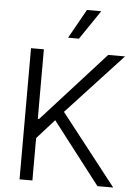

<svg xmlns="http://www.w3.org/2000/svg" viewBox="-61 -984 732 1031"><g transform="rotate(5 304.5 -469.0)"><path d="M84 -707H153.3V-332H160.2L500 -707H590.8L290 -381.8L588.9 0H503.9L247.1 -333L153.3 -228.5V0H84ZM365.2 -937.5H442.4L335.9 -780.3H277.3Z"/></g></svg>

Font: Pretendard JP Light
Style: Regular
Weight: 300
Designer: Base glyphs from Inter by Rasmus Andersson; Hangeul glyphs from Noto Sans CJK(Source Han Sans) by Jang Soo-young and Kan
Foundry: Kil Hyung-jin
Version: Version 1.309